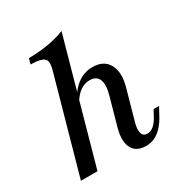

<svg xmlns="http://www.w3.org/2000/svg" viewBox="-155 -756 837 883"><g transform="rotate(-30 263.5 -315.0)"><path d="M28.2 0 169.4 -504.8Q177.4 -533.1 174.2 -548.8Q171 -564.5 152.4 -571.4Q133.9 -578.2 95.2 -579L103.2 -608.1Q162.1 -608.9 209.3 -617.3Q256.5 -625.8 295.2 -641.1L116.1 0ZM369.4 11.3Q333.9 11.3 313.7 -5.6Q293.5 -22.6 289.1 -53.6Q284.7 -84.7 295.2 -123.4L337.1 -273.4Q351.6 -325 340.7 -352.8Q329.8 -380.6 293.5 -380.6Q266.1 -380.6 242.7 -364.1Q219.4 -347.6 200 -314.5L198.4 -333.1Q225 -379.8 259.3 -403.2Q293.5 -426.6 334.7 -426.6Q394.4 -426.6 418.5 -383.1Q442.7 -339.5 422.6 -267.7L377.4 -106.5Q368.5 -72.6 374.6 -53.6Q380.6 -34.7 402.4 -34.7Q420.2 -34.7 436.3 -48.4Q452.4 -62.1 466.9 -89.5L482.3 -118.5H511.3L492.7 -83.9Q478.2 -55.6 460.1 -34.3Q441.9 -12.9 419.8 -0.8Q397.6 11.3 369.4 11.3Z"/></g></svg>

Font: Playfair 5pt SemiExpanded Light Medium
Style: Italic
Weight: 500
Italic angle: -15.6°
Version: Version 2.001;gftools[0.9.30]